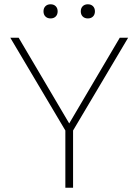

<svg xmlns="http://www.w3.org/2000/svg" viewBox="-20 -876 646 896"><path d="M285 -267 28 -700H67L303 -300L539 -700H578L321 -267V0H285ZM183 -823Q183 -838 192 -847Q201 -856 216 -856Q231 -856 240 -847Q249 -838 249 -823Q249 -808 240 -799Q231 -790 216 -790Q201 -790 192 -799Q183 -808 183 -823ZM357 -823Q357 -838 366 -847Q375 -856 390 -856Q405 -856 414 -847Q423 -838 423 -823Q423 -808 414 -799Q405 -790 390 -790Q375 -790 366 -799Q357 -808 357 -823Z"/></svg>

Font: Bai Jamjuree ExtraLight
Style: Regular
Weight: 275
Designer: Katatrad Aksorn Co.,Ltd.
Foundry: Cadson Demak Co.,Ltd.
Version: Version 1.000; ttfautohint (v1.6)